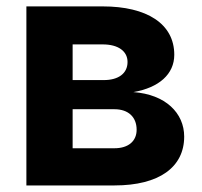

<svg xmlns="http://www.w3.org/2000/svg" viewBox="-20 -565 616 585"><path d="M60.4 0H328.8C465.2 0 541.2 -55.8 541.2 -148.8C541.2 -220.5 484.4 -277.3 386.4 -284.4C464.5 -297.9 511 -339.1 511 -398.1C511 -492.5 427.6 -545.5 293 -545.5H60.4ZM201.3 -113.3V-232.2H328.8C370.7 -232.2 396.3 -208.5 396.3 -169.7C396.3 -134.6 370.7 -113.3 328.8 -113.3ZM201.3 -321V-429.7H293C339.8 -429.7 368.6 -409.4 368.6 -376.1C368.6 -341.6 341.3 -321 296.2 -321Z"/></svg>

Font: Karasuma Gothic
Style: Bold
Weight: 700
Designer: Rasmus Andersson / Ryoko Nishizuka
Foundry: Genbu
Version: Version 1.00